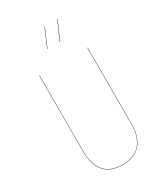

<svg xmlns="http://www.w3.org/2000/svg" viewBox="-223 -1005 961 1109"><g transform="rotate(-30 257.5 -451.0)"><path d="M350.1 -911.1 352.1 -910.2 297.9 -787.1 295.9 -788.1ZM263.2 -908.2 265.1 -907.2 214.8 -789.1 212.9 -790ZM418.9 -680.2V-168.9Q418.9 -139.2 413.6 -113.5Q408.2 -87.9 396 -64.9Q383.8 -42 365.5 -25.9Q347.2 -9.8 319.8 -0.5Q292.5 8.8 257.8 8.8Q214.4 8.8 182.1 -5.1Q149.9 -19 131.6 -44.2Q113.3 -69.3 104.7 -100.3Q96.2 -131.3 96.2 -168.9V-680.2H98.1V-168.9Q98.1 -131.8 106.7 -101.1Q115.2 -70.3 133.1 -45.7Q150.9 -21 182.9 -7.1Q214.8 6.8 257.8 6.8Q300.3 6.8 331.8 -7.1Q363.3 -21 381.6 -45.7Q399.9 -70.3 408.4 -101.1Q417 -131.8 417 -168.9V-680.2Z"/></g></svg>

Font: Fira Sans Compressed Two
Style: Regular
Weight: 100
Width: 1
Designer: Carrois Corporate & Edenspiekermann AG
Foundry: Carrois Corporate GbR & Edenspiekermann AG
Version: Version 4.203;PS 004.203;hotconv 1.0.88;makeotf.lib2.5.64775